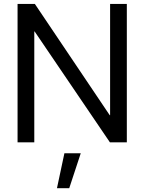

<svg xmlns="http://www.w3.org/2000/svg" viewBox="-20 -748 759 1009"><path d="M646.5 -727.5V0H557.6L162.1 -582.5H160.2V0H72.3V-727.5H163.1L556.6 -142.6H558.6V-727.5ZM279.3 241.2 318.4 57.6H404.3L343.8 241.2Z"/></svg>

Font: Inter Display
Style: Regular
Weight: 400
Designer: Rasmus Andersson
Foundry: rsms
Version: Version 4.000;git-37864ae